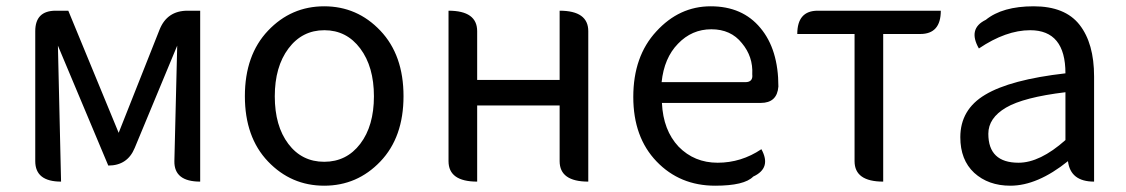

<svg xmlns="http://www.w3.org/2000/svg" viewBox="-20 -577 3577 610"><path d="M174 0Q92 0 92 -65V-478Q92 -543 157 -543H197L357 -155L487 -483Q511 -543 576 -543H616V0Q533 0 534 -65L543 -432L408 -107Q385 -51 324 -51L164 -432L174 0Z M1188.5 -64Q1115 13 1010 13Q905 13 831.5 -64Q758 -141 758 -271.5Q758 -402 831.5 -479.5Q905 -557 1010 -557Q1115 -557 1188.5 -479.5Q1262 -402 1262 -271.5Q1262 -141 1188.5 -64ZM896 -120Q939 -63 1010 -63Q1081 -63 1124.5 -120Q1168 -177 1168 -271Q1168 -365 1124.5 -423Q1081 -481 1010.5 -481Q940 -481 896.5 -423Q853 -365 853 -271Q853 -177 896 -120Z M1496 0Q1405 0 1405 -65V-543Q1496 -543 1496 -478V-323H1758V-543Q1849 -543 1849 -478V0Q1758 0 1758 -65V-242H1496V0Z M2252 13Q2140 13 2066 -64Q1992 -141 1992 -269Q1992 -398 2065 -477Q2138 -557 2238 -557Q2339 -557 2396 -488Q2453 -420 2453 -302Q2449 -250 2397 -250H2083Q2087 -163 2136 -111Q2186 -60 2260 -60Q2335 -60 2399 -103Q2432 -43 2373 -16Q2345 13 2252 13ZM2082 -316H2348Q2373 -316 2370 -341Q2373 -397 2337 -440Q2302 -484 2240 -484Q2178 -484 2134 -438Q2090 -393 2082 -316Z M2786 0Q2695 0 2695 -65V-469H2513Q2513 -543 2578 -543H2969Q2969 -469 2904 -469H2786V0Z M3190 13Q3120 13 3075 -28Q3031 -69 3031 -141Q3031 -229 3110 -276Q3190 -324 3365 -344Q3365 -481 3253 -481Q3176 -481 3090 -423Q3054 -486 3112 -514Q3165 -557 3264 -557Q3364 -557 3410 -498Q3456 -439 3456 -334V0Q3381 0 3373 -65Q3276 13 3190 13ZM3216 -60Q3284 -60 3365 -132V-284Q3232 -268 3176 -235Q3120 -202 3120 -152Q3120 -60 3216 -60Z"/></svg>

Font: Swei Toothpaste CJK TC
Style: Regular
Weight: 400
Version: Version 1.0